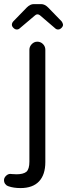

<svg xmlns="http://www.w3.org/2000/svg" viewBox="-59 -704 333 953"><path d="M39.1 -563.5 115.2 -627.9Q120.1 -632.8 127 -632.8Q133.8 -632.8 139.6 -627.9L214.8 -563.5Q220.7 -557.6 229.5 -557.6Q238.3 -557.6 246.1 -565.4Q253.9 -573.2 253.9 -581.1Q252.9 -589.8 247.1 -597.7L179.7 -667Q163.1 -683.6 145.5 -683.6H108.4Q90.8 -683.6 74.2 -667L6.8 -597.7Q0 -589.8 0 -581.1Q0 -573.2 7.8 -565.4Q15.6 -557.6 24.4 -557.6Q33.2 -557.6 39.1 -563.5ZM43 229.5Q103.5 229.5 134.8 196.3Q166 163.1 166 100.6V-457Q166 -473.6 154.3 -485.4Q142.6 -497.1 126 -497.1Q110.4 -497.1 98.6 -484.9Q86.9 -472.7 86.9 -457V98.6Q86.9 134.8 72.3 148.4Q56.6 161.1 22.5 161.1Q13.7 161.1 6.8 160.2H3.9L-7.8 159.2Q-19.5 159.2 -29.3 168.9Q-39.1 178.7 -39.1 189.9Q-39.1 201.2 -33.2 209Q-28.3 214.8 -25.4 216.8Q-20.5 218.8 -16.6 220.7Q8.8 229.5 43 229.5Z"/></svg>

Font: FakePearl
Style: Light
Weight: 350
Version: Version 1.2